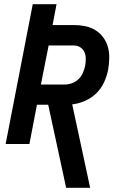

<svg xmlns="http://www.w3.org/2000/svg" viewBox="-20 -690 590 920"><path d="M412 210H297L211 -188H157L121 0H7L137 -670H251L232 -570H334Q362 -570 388.5 -564.5Q415 -559 437 -545.5Q459 -532 474.5 -511Q490 -490 497 -465Q504 -440 503.5 -412Q503 -384 498 -355Q492 -325 478.5 -295.5Q465 -266 441.5 -243Q418 -220 387 -206.5Q356 -193 326 -190ZM176 -285H291Q308 -285 325.5 -291.5Q343 -298 356.5 -311Q370 -324 377 -340.5Q384 -357 388 -374Q391 -391 391 -408.5Q391 -426 384.5 -440.5Q378 -455 364.5 -463.5Q351 -472 334 -472H213Z"/></svg>

Font: Lode Term
Style: Bold Italic
Weight: 700
Italic angle: -11°
Monospace: yes
Designer: Belleve Invis
Foundry: Belleve Invis
Version: Version 29.2.0